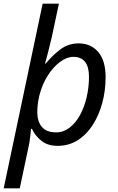

<svg xmlns="http://www.w3.org/2000/svg" viewBox="-42 -780 641 1040"><path d="M-22 240 189 -760H277L239 -581Q229 -538 219.5 -501Q210 -464 202 -436H206Q242 -480 285 -512.5Q328 -545 384 -545Q450 -545 490 -498.5Q530 -452 530 -362Q530 -289 512 -222.5Q494 -156 460.5 -103.5Q427 -51 379 -20.5Q331 10 270 10Q216 10 182 -17.5Q148 -45 131 -82H126Q125 -67 121.5 -38Q118 -9 114 9L65 240ZM262 -63Q302 -63 335 -88.5Q368 -114 391.5 -157Q415 -200 427.5 -254Q440 -308 440 -364Q440 -472 355 -472Q320 -472 283 -444.5Q246 -417 216 -369.5Q186 -322 171 -262Q160 -216 160 -171Q160 -123 184.5 -93Q209 -63 262 -63Z"/></svg>

Font: Noto Sans IKEA
Style: Italic
Weight: 400
Italic angle: -12°
Designer: Monotype Design Team
Foundry: Monotype Imaging Inc.
Version: Version 2.001